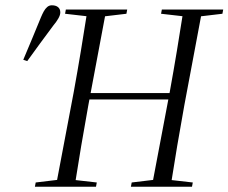

<svg xmlns="http://www.w3.org/2000/svg" viewBox="-20 -706 864 726"><path d="M68 -480Q85 -521 102 -561Q119 -601 135 -641Q140 -653 145.5 -663Q151 -673 158.5 -679.5Q166 -686 176 -686Q191 -686 199.5 -679Q208 -672 208 -659Q208 -649 200.5 -636Q193 -623 182 -610Q157 -576 132 -542.5Q107 -509 83 -475ZM112 0 115 -16 215 -28H240L346 -16L343 0ZM191 0 259 -359Q273 -436 286 -514.5Q299 -593 311 -670H382L314 -308Q300 -231 287 -154Q274 -77 262 0ZM226 -654 229 -670H461L458 -654L357 -642H331ZM288 -330V-354H652V-330ZM475 0 478 -16 578 -28H603L709 -16L706 0ZM554 0 622 -359Q636 -436 649 -514.5Q662 -593 674 -670H745L677 -308Q663 -231 650 -154Q637 -77 625 0ZM589 -654 592 -670H824L821 -654L720 -642H694Z"/></svg>

Font: Source Serif 4 60pt
Style: Italic
Weight: 400
Italic angle: -12°
Version: Version 4.004;hotconv 1.0.116;makeotfexe 2.5.65601